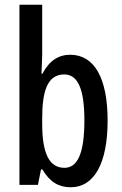

<svg xmlns="http://www.w3.org/2000/svg" viewBox="-20 -780 513 810"><path d="M158 -551V-760H62V0H140L153 -65H159C190 -12 228 10 278 10C378 10 434 -92 434 -271C434 -451 378 -549 276 -549C227 -549 188 -524 159 -469H155C156 -502 158 -530 158 -551ZM251 -466C310 -466 336 -401 336 -272C336 -135 308 -72 252 -72C188 -72 158 -132 158 -258V-280C158 -389 177 -466 251 -466Z"/></svg>

Font: Noto Sans Myanmar ExtraCondensed Medium
Style: Regular
Weight: 500
Width: 2
Designer: Monotype Design Team
Foundry: Monotype Imaging Inc.
Version: Version 2.107